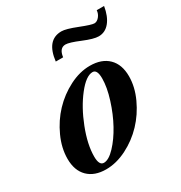

<svg xmlns="http://www.w3.org/2000/svg" viewBox="-158 -768 844 894"><g transform="rotate(-30 264.0 -321.0)"><path d="M436 -542.5Q409.7 -542.5 356 -564.9Q302.2 -587.4 282.2 -587.4Q249 -587.4 243.2 -541H203.6Q216.3 -649.9 296.4 -649.9Q320.3 -649.9 377 -627.4Q433.6 -605 448.7 -605Q462.9 -605 475.1 -619.6Q487.3 -634.3 488.3 -652.8H527.8Q519.5 -601.6 495.6 -572Q471.7 -542.5 436 -542.5ZM156.7 11.2Q94.7 11.2 59.6 -23.4Q24.4 -58.1 24.4 -121.1Q24.4 -178.7 51.5 -238Q78.6 -297.4 121.3 -342.5Q164.1 -387.7 220 -416.3Q275.9 -444.8 330.6 -444.8Q394 -444.8 429.4 -409.9Q464.8 -375 464.8 -311.5Q464.8 -254.4 437.5 -195.3Q410.2 -136.2 367.4 -91.1Q324.7 -45.9 268.3 -17.3Q211.9 11.2 156.7 11.2ZM162.6 -20.5Q189 -20.5 222.7 -56.2Q256.3 -91.8 284.4 -143.1Q312.5 -194.3 332 -256.1Q351.6 -317.9 351.6 -365.7Q351.6 -413.1 327.1 -413.1Q292 -413.1 246.6 -355.2Q201.2 -297.4 169.2 -215.1Q137.2 -132.8 137.2 -68.4Q137.2 -20.5 162.6 -20.5Z"/></g></svg>

Font: Elstob
Style: Bold Italic
Weight: 700
Italic angle: -20°
Designer: Peter S. Baker
Version: Version 1.015